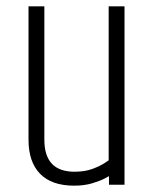

<svg xmlns="http://www.w3.org/2000/svg" viewBox="-20 -583 488 606"><path d="M323 -563H373V0H324V-27Q324 -27 310 -19.5Q296 -12 271 -4.5Q246 3 214 3Q143 3 106.5 -34.5Q70 -72 70 -142V-563H120V-142Q120 -41 215 -41Q248 -41 272 -50Q296 -59 309.5 -68Q323 -77 323 -77Z"/></svg>

Font: Khand Variable Light
Style: Regular
Weight: 300
Designer: Satya Rajpurohit
Foundry: Indian Type Foundry
Version: Version 3.000